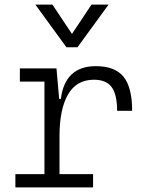

<svg xmlns="http://www.w3.org/2000/svg" viewBox="-20 -815 626 835"><path d="M46.9 0V-57.6H173.3V-460H66.4V-517.6H225.6L237.3 -384.8H244.6Q262.7 -527.3 397 -527.3Q479.5 -527.3 517.1 -481.4Q554.7 -435.5 554.7 -333H489.3Q489.3 -404.8 465.3 -436.5Q441.4 -468.3 388.7 -468.3Q313 -468.3 275.9 -404.3Q238.8 -340.3 238.8 -222.7V-57.6H384.8V0ZM269 -609.4 133.8 -794.9H208L293 -667.5L377.9 -794.9H452.1L316.9 -609.4Z"/></svg>

Font: Caskaydia Cove Light
Style: Regular
Weight: 300
Monospace: yes
Designer: Aaron Bell
Foundry: Saja Typeworks
Version: Version 4.300; ttfautohint (v1.8.3)